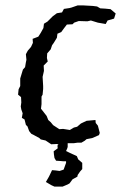

<svg xmlns="http://www.w3.org/2000/svg" viewBox="-20 -527 449 712"><path d="M204 11 191 7 170 8 149 -6 131 -10 126 -15 104 -27 96 -31 88 -41 82 -58 76 -64 71 -84 61 -90 64 -107 59 -121 57 -132 59 -147 58 -167 47 -176 49 -196 55 -208V-236L65 -269L73 -278L76 -296L78 -305L76 -326L83 -339L95 -353L102 -368L101 -383L122 -391L131 -405L141 -423L143 -439L156 -447L176 -467L191 -478L210 -481L217 -494L237 -497L245 -499L268 -507H288L324 -505L340 -503L352 -496L370 -495L390 -493L409 -477L403 -458L379 -451L372 -438L343 -443L317 -451L304 -448L272 -449L255 -443L249 -437L228 -436L218 -423L207 -408L193 -402L191 -387L180 -369L173 -359L168 -344L155 -329L154 -312L157 -299L142 -284L143 -264L138 -242L140 -208V-197L138 -176L134 -169V-141L132 -124L153 -97L159 -82L168 -74L177 -63L180 -61L200 -48L214 -49L239 -45L254 -54L266 -57L280 -69L301 -79L334 -82L335 -71L343 -61L350 -34L347 -26L322 -15L301 -11L294 -5L282 2H268L254 4H227ZM231 157 212 165H182L171 160L159 153L150 148L161 129L165 121L173 104L186 105L201 107L216 102L221 88L225 77V71H214L203 70L188 69L182 59L180 46L179 34L194 23L193 13L200 5L208 -5L231 -2V18L229 24L225 33L237 39L250 45L259 49L265 52L270 64L276 69L285 77V100L277 109L268 122L267 128L249 138L238 153Z"/></svg>

Font: Winky Rough Light
Style: Italic
Weight: 300
Italic angle: -8.97852°
Designer: Simon Atzbach
Foundry: typofactur
Version: Version 1.206; ttfautohint (v1.8.4.7-5d5b)